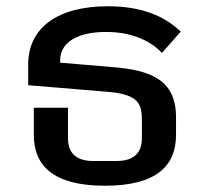

<svg xmlns="http://www.w3.org/2000/svg" viewBox="-20 -581 647 613"><path d="M315 12C481 12 542 -53 542 -150V-206C542 -325 464 -357 337 -367L172 -381V-388C172 -447 229 -479 319 -479C404 -479 464 -448 497 -412L557 -480C506 -529 434 -561 324 -561C165 -561 70 -493 70 -375V-309L322 -288C427 -280 433 -246 433 -194V-140C433 -96 411 -67 352 -67H278C219 -67 197 -96 197 -140V-237H88V-150C88 -53 149 12 315 12Z"/></svg>

Font: IBM Plex Thai Looped Medium
Style: Regular
Weight: 500
Designer: Mike Abbink, Paul van der Laan, Pieter van Rosmalen, Ben Mitchell, Mark Frömberg
Foundry: Bold Monday
Version: Version 1.0